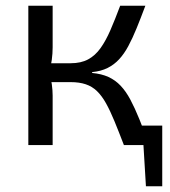

<svg xmlns="http://www.w3.org/2000/svg" viewBox="-20 -507 595 671"><path d="M547 -68V0H429V-68ZM547 -5V144H490L481 -5ZM488 -487Q472 -444 457.5 -408.5Q443 -373 428.5 -346Q414 -319 396.5 -300Q379 -281 356 -269.5Q333 -258 302 -255V-252Q335 -249 359 -238Q383 -227 401.5 -207.5Q420 -188 435.5 -159Q451 -130 467 -90.5Q483 -51 502 0H413Q395 -47 380 -83.5Q365 -120 350.5 -146Q336 -172 319 -188.5Q302 -205 279.5 -212.5Q257 -220 227 -220V-286Q263 -286 288 -299.5Q313 -313 331.5 -339Q350 -365 366 -402Q382 -439 400 -487ZM164 -487V-342Q164 -320 161 -298Q158 -276 152 -255Q158 -234 161 -213Q164 -192 164 -173V0H79V-487ZM259 -286V-220H139V-286Z"/></svg>

Font: Exo 2
Style: Regular
Weight: 400
Designer: Natanael Gama
Foundry: Natanael Gama
Version: Version 2.010